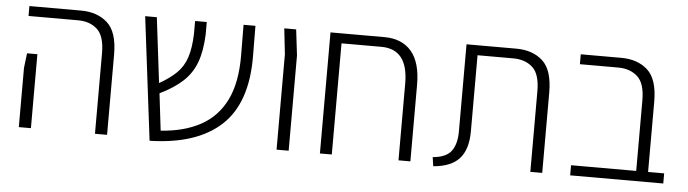

<svg xmlns="http://www.w3.org/2000/svg" viewBox="-40 -703 3114 869"><g transform="rotate(5 1516.5 -268.5)"><path d="M409 0V-366Q409 -444 375.5 -474.5Q342 -505 288 -505H63V-550H297Q372 -550 418 -508.5Q464 -467 464 -365V0ZM63 0V-269L71 -336H118V0Z M658 10 589 -550H642L678 -254Q726 -281 756 -310.5Q786 -340 800 -382.5Q814 -425 816 -490V-548H869V-491Q866 -416 847 -364.5Q828 -313 788 -276Q748 -239 684 -208L704 -40Q809 -47 884 -87.5Q959 -128 998.5 -207.5Q1038 -287 1037 -413L1036 -550H1090L1091 -414Q1093 -200 982.5 -97.5Q872 5 658 10Z M1234 0V-433L1221 -550H1275L1289 -433V0Z M1431 0V-550H1676Q1756 -550 1799 -499.5Q1842 -449 1842 -348V0H1788V-349Q1788 -505 1666 -505H1485V0Z M1947 13 1941 -28Q2002 -33 2025.5 -65Q2049 -97 2049 -154V-550H2275Q2350 -550 2395.5 -508.5Q2441 -467 2441 -365V0H2387V-366Q2387 -444 2353.5 -474.5Q2320 -505 2265 -505H2103V-159Q2103 -78 2066 -36Q2029 6 1947 13Z M2568 0V-46H2864V-366Q2864 -444 2830 -474.5Q2796 -505 2742 -505H2568V-550H2752Q2827 -550 2872.5 -508.5Q2918 -467 2918 -365V-46H2991V0Z"/></g></svg>

Font: Assistant Light
Style: Regular
Weight: 300
Designer: Hebrew By Ben Nathan, Latin by Paul Hunt
Version: Version 3.000